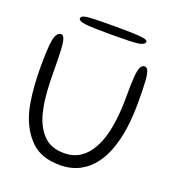

<svg xmlns="http://www.w3.org/2000/svg" viewBox="-134 -825 864 949"><g transform="rotate(20 298.0 -351.0)"><path d="M285 17Q188.5 17 134.2 -35.8Q80 -88.5 55.5 -175Q50 -195 46 -217.2Q42 -239.5 39.2 -262.8Q36.5 -286 34.8 -310.8Q33 -335.5 32.2 -361Q31.5 -386.5 31.5 -413Q31.5 -483 35.5 -522.5Q39.5 -562 48.8 -577.8Q58 -593.5 72.5 -593.5Q83 -593.5 89 -577.8Q95 -562 97.5 -520.5Q100 -479 100 -401Q100 -378 100.8 -355.2Q101.5 -332.5 103 -310.8Q104.5 -289 106.8 -268.5Q109 -248 112.5 -228.8Q116 -209.5 120.5 -192Q138 -126 177 -85.8Q216 -45.5 286 -45.5Q329 -45.5 361.2 -64Q393.5 -82.5 416 -115.5Q438.5 -148.5 452.5 -191.5Q459.5 -214 464.8 -239.2Q470 -264.5 473.2 -291.5Q476.5 -318.5 478.2 -346.8Q480 -375 480 -403.5Q480 -475 482.8 -514.2Q485.5 -553.5 493.2 -569.2Q501 -585 515 -585Q527.5 -585 534 -567.5Q540.5 -550 542.8 -509.5Q545 -469 545 -400Q545 -375 543.8 -350.5Q542.5 -326 540.2 -302.8Q538 -279.5 534.2 -257Q530.5 -234.5 525.5 -213.2Q520.5 -192 514 -172Q496.5 -115.5 465.5 -73Q434.5 -30.5 389.8 -6.8Q345 17 285 17ZM303.5 -676Q253.5 -676 214.8 -677Q176 -678 154 -682.8Q132 -687.5 132 -698Q132 -708.5 146.2 -713.2Q160.5 -718 199.8 -719.2Q239 -720.5 314.5 -720.5Q362 -720.5 399.5 -719.5Q437 -718.5 458.8 -714.8Q480.5 -711 480.5 -702.5Q480.5 -690 461.2 -684.2Q442 -678.5 403 -677.2Q364 -676 303.5 -676Z"/></g></svg>

Font: Gluten Thin ExtraLight
Style: Regular
Weight: 250
Version: Version 1.300